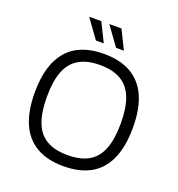

<svg xmlns="http://www.w3.org/2000/svg" viewBox="-151 -970 1020 1102"><g transform="rotate(20 359.5 -418.5)"><path d="M359 10Q260 10 193.5 -28.5Q127 -67 93.5 -143Q60 -219 60 -333Q60 -503 135.5 -589.5Q211 -676 359 -676Q459 -676 525.5 -637.5Q592 -599 625.5 -523Q659 -447 659 -333Q659 -163 583.5 -76.5Q508 10 359 10ZM359 -58Q438 -58 488 -87Q538 -116 561.5 -177Q585 -238 585 -333Q585 -428 561.5 -488.5Q538 -549 488 -578.5Q438 -608 359 -608Q281 -608 231 -578.5Q181 -549 157.5 -488.5Q134 -428 134 -333Q134 -238 157.5 -177Q181 -116 231 -87Q281 -58 359 -58ZM288 -732 205 -847H279L336 -732ZM411 -732 328 -847H402L459 -732Z"/></g></svg>

Font: Maven Pro
Style: Regular
Weight: 400
Designer: Joe Prince
Foundry: Joe Prince
Version: Version 2.103